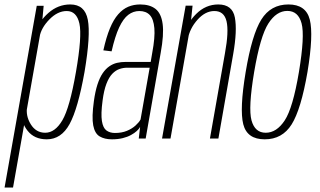

<svg xmlns="http://www.w3.org/2000/svg" viewBox="-80 -622 1435 862"><path d="M-59.5 220H-21.5L108.5 -515L116 -596H85ZM130 3.5Q195 3.5 232.5 -65.2Q270 -134 299.5 -299Q327.5 -465 314.2 -533.5Q301 -602 235.5 -602Q180.5 -602 137.2 -563.8Q94 -525.5 87 -484.5L97.5 -455.5Q104.5 -496.5 141.5 -534.5Q178.5 -572.5 219.5 -572.5Q264 -572.5 276.5 -516.2Q289 -460 261 -299Q233 -138 200 -82Q167 -26 123 -26Q81.5 -26 58 -64.2Q34.5 -102.5 42 -144L21 -114Q13.5 -73 44 -34.8Q74.5 3.5 130 3.5Z M422.5 3.5Q449.5 3.5 470.8 -1.8Q492 -7 508 -15.8Q524 -24.5 534.2 -34Q544.5 -43.5 549 -52L543 0H574L641.5 -385Q656.5 -467 650.2 -514.2Q644 -561.5 618.5 -581.8Q593 -602 549.5 -602Q520.5 -602 496 -591.8Q471.5 -581.5 450.8 -558Q430 -534.5 413.5 -494.8Q397 -455 384 -396L421 -391.5Q436.5 -459.5 455 -499Q473.5 -538.5 496 -555.5Q518.5 -572.5 545.5 -572.5Q575.5 -572.5 592.5 -554.5Q609.5 -536.5 613 -495.5Q616.5 -454.5 603.5 -385L596.5 -344H484Q464 -344 445.5 -339.8Q427 -335.5 410.8 -324.2Q394.5 -313 381 -293.2Q367.5 -273.5 357.5 -242.5Q347.5 -211.5 341.5 -168Q331.5 -96 338.5 -59.2Q345.5 -22.5 367.5 -9.5Q389.5 3.5 422.5 3.5ZM436 -25Q413.5 -25 398 -36.2Q382.5 -47.5 377.5 -78.8Q372.5 -110 380.5 -170Q386.5 -216.5 397.8 -245.8Q409 -275 424.2 -290.8Q439.5 -306.5 456.5 -312.2Q473.5 -318 491 -318H592L551 -85.5Q544 -72.5 528.2 -58.2Q512.5 -44 489.5 -34.5Q466.5 -25 436 -25Z M647.5 0H685.5L775.5 -510L784.5 -596.5H753.5ZM862.5 0H900.5L967 -379.5Q985.5 -484.5 974.5 -543.2Q963.5 -602 900 -602Q843.5 -602 800.8 -559.5Q758 -517 748.5 -465L763 -445Q771.5 -494 806.5 -533.2Q841.5 -572.5 882.5 -572.5Q926 -572.5 937 -526.8Q948 -481 930 -383Z M1108.5 3.5Q1187.5 3.5 1229.5 -63.8Q1271.5 -131 1300.5 -299Q1328 -466 1310.8 -534Q1293.5 -602 1215 -602Q1135.5 -602 1093.2 -534.2Q1051 -466.5 1023 -299Q995 -131.5 1012.2 -64Q1029.5 3.5 1108.5 3.5ZM1113 -26Q1064.5 -26 1049.2 -81.5Q1034 -137 1061 -298.5Q1088.5 -460 1124.8 -516.5Q1161 -573 1210 -573Q1259 -573 1274 -517Q1289 -461 1262 -298.5Q1235 -137.5 1198.5 -81.8Q1162 -26 1113 -26Z"/></svg>

Font: Anybody Condensed ExtraLight
Style: Italic
Weight: 250
Width: 3
Italic angle: -10°
Version: Version 1.113;gftools[0.9.25]